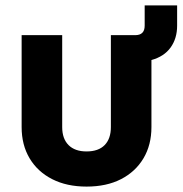

<svg xmlns="http://www.w3.org/2000/svg" viewBox="-20 -680 675 710"><path d="M300 10Q227 10 173 -17.5Q119 -45 89.5 -94.5Q60 -144 60 -210V-550H210V-210Q210 -167 233.5 -143.5Q257 -120 300 -120Q344 -120 367 -143.5Q390 -167 390 -210V-550H480Q515 -550 515 -585V-660H635V-585Q635 -538 611 -504.5Q587 -471 540 -458V-210Q540 -144 510.5 -94.5Q481 -45 427.5 -17.5Q374 10 300 10Z"/></svg>

Font: Tiny ExtraBold
Style: Regular
Weight: 800
Designer: Philipp Nurullin, Konstantin Bulenkov
Foundry: JetBrains
Version: Version 2.251; ttfautohint (v1.8.4.7-5d5b)